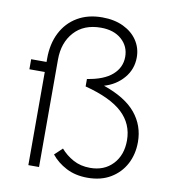

<svg xmlns="http://www.w3.org/2000/svg" viewBox="-83 -803 798 885"><g transform="rotate(10 316.5 -360.0)"><path d="M385 10Q328 10 285 -12.5Q242 -35 215 -69L251 -103Q275 -75 309.5 -56Q344 -37 389 -37Q455 -37 495 -79.5Q535 -122 535 -191Q535 -268 479.5 -320Q424 -372 304 -403V-438Q382 -450 421 -484.5Q460 -519 460 -569Q460 -618 424 -650Q388 -682 327 -682Q247 -682 202 -632Q157 -582 157 -503V0H107V-436H35V-483H107V-499Q107 -568 133.5 -620Q160 -672 209 -701Q258 -730 325 -730Q382 -730 424.5 -709.5Q467 -689 490 -654Q513 -619 513 -576Q513 -520 477.5 -478.5Q442 -437 387 -421Q491 -385 538.5 -327Q586 -269 586 -192Q586 -135 562 -89.5Q538 -44 493 -17Q448 10 385 10Z"/></g></svg>

Font: Lexend ExtraLight
Style: Regular
Weight: 200
Designer: Bonnie Shaver-Troup, Thomas Jockin
Foundry: Lexend
Version: Version 1.007; ttfautohint (v1.8.3)